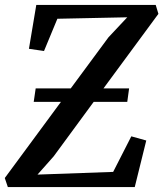

<svg xmlns="http://www.w3.org/2000/svg" viewBox="-30 -763 666 783"><path d="M2 0 -10.5 -37 218.5 -347.5H107.5L115.5 -402.5H258.5L412.5 -611L489 -692.5L204 -686.5L149.5 -555L88 -564L118 -743H605L616 -706.5L392 -402.5H496.5L489 -347.5H352L189 -125.5L123 -51L431.5 -62L505.5 -207L566.5 -190L519.5 0Z"/></svg>

Font: Merriweather 28pt Medium
Style: Italic
Weight: 500
Italic angle: -7.8°
Version: Version 2.101